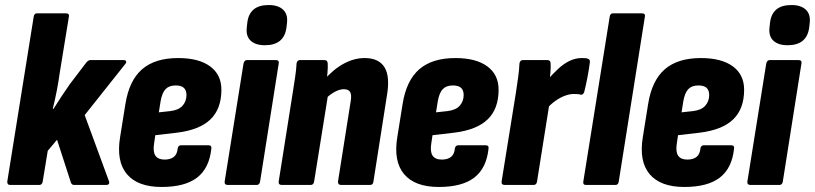

<svg xmlns="http://www.w3.org/2000/svg" viewBox="-20 -736 3243 764"><path d="M21 0Q8 0 9 -14L114 -669Q116 -683 127 -683H242Q257 -683 254 -669L218 -448Q213 -412 206 -375.5Q199 -339 190 -303H193Q208 -327 224.5 -352Q241 -377 257 -400L321 -484Q330 -497 340 -497H472Q479 -497 481.5 -492.5Q484 -488 479 -482L317 -278L414 -14Q416 -8 413 -4Q410 0 403 0H275Q264 0 261 -13L207 -180L170 -136L150 -14Q148 0 136 0Z M623 8Q528 8 485 -43Q442 -94 458 -191L479 -322Q494 -416 545.5 -460.5Q597 -505 689 -505Q771 -505 816 -472Q861 -439 861 -379Q861 -303 817.5 -261Q774 -219 684 -208L598 -198L593 -164Q588 -132 598.5 -116.5Q609 -101 635 -101Q658 -101 671.5 -111.5Q685 -122 687 -145Q689 -158 701 -158H809Q823 -158 821 -145Q813 -67 764.5 -29.5Q716 8 623 8ZM612 -289 658 -294Q691 -298 706.5 -315.5Q722 -333 722 -358Q722 -377 711.5 -386.5Q701 -396 679 -396Q653 -396 639 -381.5Q625 -367 619 -333Z M887 0Q872 0 874 -14L949 -483Q952 -497 963 -497H1077Q1092 -497 1089 -483L1015 -14Q1013 0 1001 0ZM1034 -556Q997 -556 977.5 -574Q958 -592 962 -627L964 -645Q972 -716 1049 -716Q1087 -716 1106.5 -697.5Q1126 -679 1122 -645L1120 -627Q1111 -556 1034 -556Z M1338 0Q1324 0 1325 -14L1375 -330Q1380 -358 1373.5 -369.5Q1367 -381 1348 -381Q1332 -381 1313 -371Q1294 -361 1273 -341L1267 -415Q1306 -460 1347.5 -482.5Q1389 -505 1431 -505Q1488 -505 1510.5 -467.5Q1533 -430 1519 -352L1466 -14Q1465 0 1452 0ZM1102 0Q1087 0 1089 -14L1145 -368Q1150 -400 1154.5 -430Q1159 -460 1160 -483Q1162 -497 1174 -497H1270Q1284 -497 1284 -483Q1285 -468 1283 -445.5Q1281 -423 1278 -403L1286 -363L1230 -14Q1228 0 1216 0Z M1726 8Q1631 8 1588 -43Q1545 -94 1561 -191L1582 -322Q1597 -416 1648.5 -460.5Q1700 -505 1792 -505Q1874 -505 1919 -472Q1964 -439 1964 -379Q1964 -303 1920.5 -261Q1877 -219 1787 -208L1701 -198L1696 -164Q1691 -132 1701.5 -116.5Q1712 -101 1738 -101Q1761 -101 1774.5 -111.5Q1788 -122 1790 -145Q1792 -158 1804 -158H1912Q1926 -158 1924 -145Q1916 -67 1867.5 -29.5Q1819 8 1726 8ZM1715 -289 1761 -294Q1794 -298 1809.5 -315.5Q1825 -333 1825 -358Q1825 -377 1814.5 -386.5Q1804 -396 1782 -396Q1756 -396 1742 -381.5Q1728 -367 1722 -333Z M1989 0Q1974 0 1976 -14L2033 -368Q2038 -401 2042 -430Q2046 -459 2047 -483Q2049 -497 2061 -497H2158Q2171 -497 2171 -483Q2172 -467 2170 -445Q2168 -423 2165 -403L2172 -360L2117 -14Q2115 0 2103 0ZM2153 -301 2161 -421Q2180 -442 2200.5 -461.5Q2221 -481 2245 -493Q2269 -505 2295 -505Q2304 -505 2310 -504.5Q2316 -504 2320 -502Q2329 -499 2327 -487Q2324 -462 2318 -430.5Q2312 -399 2305 -371Q2301 -358 2291 -359Q2286 -361 2279 -361.5Q2272 -362 2263 -362Q2246 -362 2226.5 -354.5Q2207 -347 2188.5 -333.5Q2170 -320 2153 -301Z M2312 0Q2299 0 2301 -13L2406 -669Q2408 -683 2419 -683H2534Q2549 -683 2546 -669L2442 -13Q2440 0 2429 0Z M2703 8Q2608 8 2565 -43Q2522 -94 2538 -191L2559 -322Q2574 -416 2625.5 -460.5Q2677 -505 2769 -505Q2851 -505 2896 -472Q2941 -439 2941 -379Q2941 -303 2897.5 -261Q2854 -219 2764 -208L2678 -198L2673 -164Q2668 -132 2678.5 -116.5Q2689 -101 2715 -101Q2738 -101 2751.5 -111.5Q2765 -122 2767 -145Q2769 -158 2781 -158H2889Q2903 -158 2901 -145Q2893 -67 2844.5 -29.5Q2796 8 2703 8ZM2692 -289 2738 -294Q2771 -298 2786.5 -315.5Q2802 -333 2802 -358Q2802 -377 2791.5 -386.5Q2781 -396 2759 -396Q2733 -396 2719 -381.5Q2705 -367 2699 -333Z M2967 0Q2952 0 2954 -14L3029 -483Q3032 -497 3043 -497H3157Q3172 -497 3169 -483L3095 -14Q3093 0 3081 0ZM3114 -556Q3077 -556 3057.5 -574Q3038 -592 3042 -627L3044 -645Q3052 -716 3129 -716Q3167 -716 3186.5 -697.5Q3206 -679 3202 -645L3200 -627Q3191 -556 3114 -556Z"/></svg>

Font: Sofia Sans Condensed Black
Style: Italic
Weight: 900
Italic angle: -9°
Version: Version 4.100